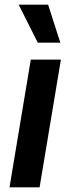

<svg xmlns="http://www.w3.org/2000/svg" viewBox="-20 -800 301 820"><path d="M20.6 0 111.5 -545.5H240.1L149.1 0ZM141.3 -617.9 59.7 -780.2H185.4L237.6 -617.9Z"/></svg>

Font: Inter P Semi Bold
Style: Italic
Weight: 600
Italic angle: 9.39999°
Designer: Rasmus Andersson
Foundry: rsms
Version: Version 3.018;git-588b23468